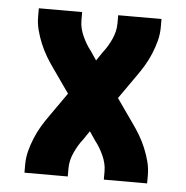

<svg xmlns="http://www.w3.org/2000/svg" viewBox="-43 -562 587 605"><g transform="rotate(5 250.0 -260.0)"><path d="M56 0V-26Q56 -48 61.5 -69Q67 -90 75.5 -110.5Q84 -131 95 -149.5Q106 -168 119 -186L171 -260L119 -334Q106 -352 95 -370.5Q84 -389 75.5 -409.5Q67 -430 61.5 -451Q56 -472 56 -494V-520H193V-494Q193 -481 196 -468.5Q199 -456 204.5 -444Q210 -432 216.5 -421Q223 -410 231 -400L250 -372L269 -400Q277 -410 283.5 -421Q290 -432 295.5 -444Q301 -456 304 -468.5Q307 -481 307 -494V-520H444V-494Q444 -472 438.5 -451Q433 -430 424.5 -409.5Q416 -389 405 -370.5Q394 -352 381 -334L329 -260L381 -186Q394 -168 405 -149.5Q416 -131 424.5 -110.5Q433 -90 438.5 -69Q444 -48 444 -26V0H307V-26Q307 -39 304 -51.5Q301 -64 295.5 -76Q290 -88 283.5 -99Q277 -110 269 -120L250 -148L231 -120Q223 -110 216.5 -99Q210 -88 204.5 -76Q199 -64 196 -51.5Q193 -39 193 -26V0Z"/></g></svg>

Font: Iosevka Curly Heavy
Style: Regular
Weight: 900
Monospace: yes
Designer: Belleve Invis
Foundry: Belleve Invis
Version: Version 22.1.2; ttfautohint (v1.8.4)